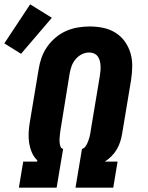

<svg xmlns="http://www.w3.org/2000/svg" viewBox="-61 -865 681 885"><path d="M26 0 46 -120H110L111 -126Q95 -141 86 -162Q77 -183 73.5 -205Q70 -227 71 -251Q72 -275 76 -299L117 -545Q121 -572 130.5 -599Q140 -626 156.5 -649.5Q173 -673 195.5 -692Q218 -711 244.5 -722.5Q271 -734 298.5 -738.5Q326 -743 353 -743Q385 -743 415.5 -736.5Q446 -730 471.5 -714Q497 -698 514.5 -673.5Q532 -649 540.5 -620Q549 -591 548.5 -559Q548 -527 543 -495L502 -249Q499 -230 493 -211.5Q487 -193 477 -176Q467 -159 452.5 -144.5Q438 -130 422 -120H481L461 0H287L317 -179Q325 -180 331 -187.5Q337 -195 340.5 -202.5Q344 -210 347 -218.5Q350 -227 352 -235Q354 -243 355.5 -251.5Q357 -260 358 -268L399 -514Q401 -526 402 -538Q403 -550 402.5 -561.5Q402 -573 399 -584.5Q396 -596 389.5 -605Q383 -614 372.5 -618.5Q362 -623 350 -623Q332 -623 315.5 -614.5Q299 -606 287 -591.5Q275 -577 269 -560Q263 -543 260 -526L220 -279Q218 -270 217 -261Q216 -252 215 -243Q214 -234 213.5 -224.5Q213 -215 214 -206.5Q215 -198 218 -189Q221 -180 230 -179L200 0ZM36 -617 -41 -665 78 -845 178 -783Z"/></svg>

Font: Iosevka Curly Slab HvEx
Style: Italic
Weight: 900
Width: 7
Italic angle: -9°
Monospace: yes
Designer: Belleve Invis
Foundry: Belleve Invis
Version: Version 11.1.0; ttfautohint (v1.8.3)